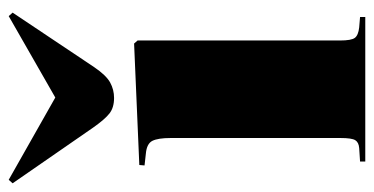

<svg xmlns="http://www.w3.org/2000/svg" viewBox="-251 -630 859 441"><g transform="rotate(-90 178.5 -409.5)"><path d="M28 0V-12L59 -14Q72 -15 77 -23Q82 -31 82 -57V-447Q82 -476 75.5 -489Q69 -502 46 -504L19 -507L20 -519L299 -531L306 -523V-58Q306 -32 312 -24Q318 -16 336 -14L360 -12V0ZM174 -577Q152 -577 138.5 -587.5Q125 -598 106 -625L-22 -810L-14 -819L175 -712L362 -819L370 -810L245 -623Q226 -595 209.5 -586Q193 -577 174 -577Z"/></g></svg>

Font: Display Black
Style: Regular
Weight: 900
Designer: Latin by Veronika Burian and Jose Scaglione. Greek by Irene Vlachou. Cyrillic by Vera Evstafieva.
Foundry: TypeTogether
Version: Version 3.002